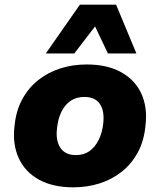

<svg xmlns="http://www.w3.org/2000/svg" viewBox="-20 -791 685 822"><path d="M294 11Q206 11 146.5 -22Q87 -55 60 -114.5Q33 -174 42 -250Q48 -315 74.5 -364.5Q101 -414 143 -447.5Q185 -481 238 -498Q291 -515 351 -515Q439 -515 498.5 -482Q558 -449 585 -390.5Q612 -332 603 -255Q597 -189 570.5 -139.5Q544 -90 502 -56.5Q460 -23 407 -6Q354 11 294 11ZM305 -127Q339 -127 363 -144Q387 -161 402.5 -192Q418 -223 422 -263Q428 -316 407.5 -346Q387 -376 341 -376Q307 -376 282.5 -359.5Q258 -343 243 -312.5Q228 -282 224 -241Q218 -188 239 -157.5Q260 -127 305 -127ZM176 -562 322 -771H477L564 -562H442L387 -678L298 -562Z"/></svg>

Font: Nunito Sans 8pt Black
Style: Italic
Weight: 900
Italic angle: -9°
Version: Version 3.101;gftools[0.9.27]